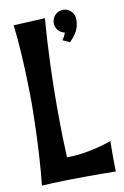

<svg xmlns="http://www.w3.org/2000/svg" viewBox="-86 -777 556 863"><g transform="rotate(-10 191.5 -345.0)"><path d="M372 31C371 -3 371 -29 371 -50C371 -91 372 -108 372 -108C372 -108 270 -70 169 -70H167C165 -111 162 -192 162 -302C162 -416 166 -557 178 -703L34 -696C53 -543 53 -341 53 -341C53 -341 53 -139 34 36C34 36 100 30 247 30C283 30 325 30 372 31ZM316 -674C316 -703 293 -726 265 -726C236 -726 213 -703 213 -674C213 -649 231 -628 255 -624C248 -603 238 -592 238 -592L270 -577C300 -607 316 -632 316 -674Z"/></g></svg>

Font: Rum Raisin
Style: Regular
Weight: 400
Designer: Astigmatic (AOETI)
Foundry: Astigmatic (AOETI)
Version: Version 1.000